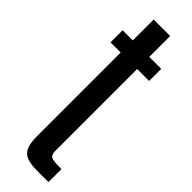

<svg xmlns="http://www.w3.org/2000/svg" viewBox="-291 -865 876 876"><g transform="rotate(45 147.5 -427.0)"><path d="M198.7 4.4Q151.9 4.4 127.7 -6.8Q103.5 -18.1 95 -43.2Q86.4 -68.4 86.4 -109.4V-646.5H21V-724.6H86.4V-859.4H192.9V-724.6H270V-646.5H192.9V-121.1Q192.9 -103 197.8 -94Q202.6 -85 219.5 -82Q236.3 -79.1 271.5 -79.1V4.4Z"/></g></svg>

Font: Antonio Medium
Style: Regular
Weight: 500
Designer: Vernon Adams
Foundry: Vernon Adams
Version: Version 1.002